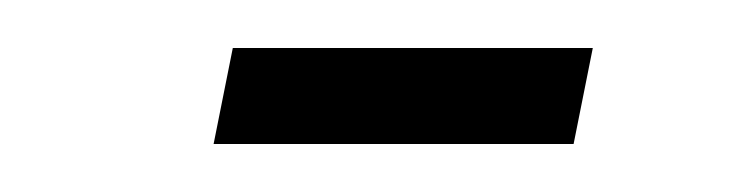

<svg xmlns="http://www.w3.org/2000/svg" viewBox="-20 -326 306 80"><path d="M69 -266 77 -306H227L219 -266Z"/></svg>

Font: Saira UltraCondensed ExtraLight
Style: Italic
Weight: 250
Width: 1
Italic angle: -12°
Designer: Hector Gatti with collaboration of the Omnibus-Type team
Foundry: Omnibus-Type
Version: Version 1.101